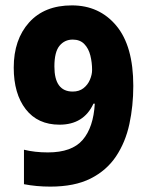

<svg xmlns="http://www.w3.org/2000/svg" viewBox="-20 -774 549 713"><path d="M475 -455Q475 -381 460.5 -313.5Q446 -246 411 -193.5Q376 -141 316.5 -111Q257 -81 167 -81Q115 -81 69 -90V-218Q109 -208 158 -208Q247 -208 287 -254.5Q327 -301 332 -389H327Q291 -311 201 -311Q120 -311 75.5 -368.5Q31 -426 31 -523Q31 -627 88 -690.5Q145 -754 247 -754Q349 -754 412 -678.5Q475 -603 475 -455ZM250 -627Q220 -627 201 -604Q182 -581 182 -527Q182 -434 250 -434Q274 -434 290 -446.5Q306 -459 314 -478Q322 -497 322 -514Q322 -542 315.5 -568Q309 -594 293 -610.5Q277 -627 250 -627Z"/></svg>

Font: Noto Sans Telugu UI Condensed ExtraBold
Style: Regular
Weight: 800
Width: 3
Designer: Jelle Bosma - Monotype Design Team
Foundry: Monotype Imaging Inc.
Version: Version 2.006; ttfautohint (v1.8.4.7-5d5b)